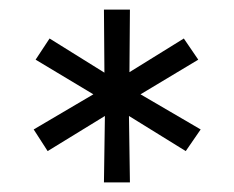

<svg xmlns="http://www.w3.org/2000/svg" viewBox="-20 -720 486 399"><path d="M196 -341 198 -479 79 -406 50 -451 174 -524 54 -596 83 -640 197 -569 196 -700H250L249 -570L362 -640L392 -596L272 -524L397 -451L366 -406L248 -479L250 -341Z"/></svg>

Font: Red Hat Display VF
Style: Regular
Weight: 300
Designer: Pentagram, MCKL
Foundry: Pentagram, MCKL
Version: Version 1.023